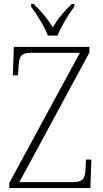

<svg xmlns="http://www.w3.org/2000/svg" viewBox="-20 -951 519 971"><path d="M222 -771H271C288 -816 328 -880 356 -918V-931H343C300 -889 274 -858 247 -813C219 -858 193 -889 150 -931H137V-918C165 -880 206 -816 222 -771ZM27 0H437L442 -144H415L413 -101C410 -49 402 -30 349 -30H78L432 -685V-714H50L45 -570H71L74 -612C76 -665 85 -684 138 -684H384L27 -26Z"/></svg>

Font: Noto Serif Thai SemiCondensed ExtraLight
Style: Regular
Weight: 200
Width: 4
Designer: Monotype Design Team
Foundry: Monotype Imaging Inc.
Version: Version 2.002